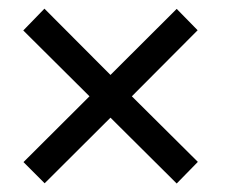

<svg xmlns="http://www.w3.org/2000/svg" viewBox="-20 -563 520 443"><path d="M387.7 -139.6 234.9 -291.5 83 -140.1 34.2 -189 186.5 -340.8 33.7 -492.7 82.5 -543 234.9 -390.1 387.7 -542.5 436 -493.2 284.2 -340.8 436.5 -189.5Z"/></svg>

Font: Cadman
Style: Regular
Weight: 400
Designer: Paul James MIller
Foundry: High-Logic / Made with FontCreator
Version: Version 2.114;March 28, 2021;FontCreator 13.0.0.2683 64-bit